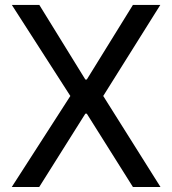

<svg xmlns="http://www.w3.org/2000/svg" viewBox="-20 -747 688 767"><path d="M137.1 -727.3H27.3L261 -363.6L27 0H136.7L321 -293H326.7L511 0H621.1L392.4 -363.6L620.4 -727.3H511L326.7 -429.3H321Z"/></svg>

Font: GiG Sans Text
Style: Regular
Weight: 400
Designer: Andreas Faust
Version: Version 1.100;FEAKit 1.0